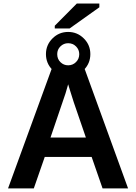

<svg xmlns="http://www.w3.org/2000/svg" viewBox="-20 -1053 762 1073"><path d="M553.2 0 492.2 -175.8H230L168.9 0H24.9L275.9 -688H445.8L695.8 0ZM360.8 -582 357.9 -571.3Q353 -553.7 346.2 -531.2Q339.4 -508.8 262.2 -284.2H460L392.1 -481.9L371.1 -548.3ZM484.9 -750.5Q484.9 -699.2 449 -662.8Q413.1 -626.5 360.8 -626.5Q308.6 -626.5 272.7 -662.8Q236.8 -699.2 236.8 -750.5Q236.8 -801.8 273.2 -838.1Q309.6 -874.5 360.8 -874.5Q412.1 -874.5 448.5 -838.1Q484.9 -801.8 484.9 -750.5ZM422.9 -750.5Q422.9 -775.4 405 -793.5Q387.2 -811.5 360.8 -811.5Q335.9 -811.5 317.9 -793.9Q299.8 -776.4 299.8 -750.5Q299.8 -723.1 317.9 -705.6Q335.9 -688 360.8 -688Q386.7 -688 404.8 -706.1Q422.9 -724.1 422.9 -750.5ZM286.1 -894V-909.2L409.2 -1033.2H535.2V-1012.2L369.1 -894Z"/></svg>

Font: Liberation Sans
Style: Bold
Weight: 700
Designer: Steve Matteson
Foundry: Ascender Corporation
Version: Version 2.1.5